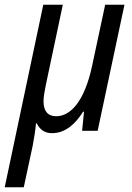

<svg xmlns="http://www.w3.org/2000/svg" viewBox="-58 -556 559 816"><path d="M-38 240H43L81 63C86 37 93 -6 95 -32H98C112 -4 133 10 163 10C220 10 263 -30 295 -81H299L291 0H357L471 -536H389L333 -274C300 -122 240 -62 181 -62C144 -62 127 -85 127 -126C127 -144 131 -166 137 -196L209 -536H126Z"/></svg>

Font: Noto Sans Display SemiCondensed
Style: Italic
Weight: 400
Width: 4
Italic angle: -12°
Designer: Monotype Design Team
Foundry: Monotype Imaging Inc.
Version: Version 1.900